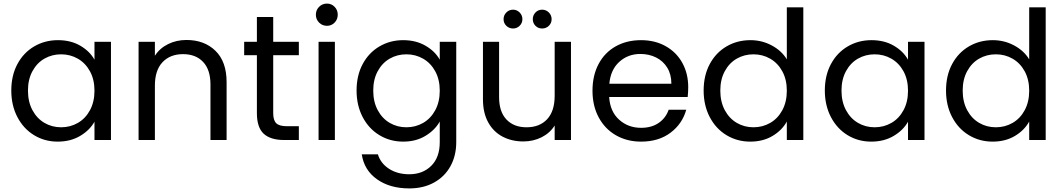

<svg xmlns="http://www.w3.org/2000/svg" viewBox="-20 -781 5930 1071"><path d="M43 -276Q43 -360 77 -423.5Q111 -487 170.5 -522Q230 -557 303 -557Q375 -557 428 -526Q481 -495 507 -448V-548H599V0H507V-102Q480 -54 426.5 -22.5Q373 9 302 9Q229 9 170 -27Q111 -63 77 -128Q43 -193 43 -276ZM507 -275Q507 -337 482 -383Q457 -429 414.5 -453.5Q372 -478 321 -478Q270 -478 228 -454Q186 -430 161 -384Q136 -338 136 -276Q136 -213 161 -166.5Q186 -120 228 -95.5Q270 -71 321 -71Q372 -71 414.5 -95.5Q457 -120 482 -166.5Q507 -213 507 -275Z M1020 -558Q1120 -558 1182 -497.5Q1244 -437 1244 -323V0H1154V-310Q1154 -392 1113 -435.5Q1072 -479 1001 -479Q929 -479 886.5 -434Q844 -389 844 -303V0H753V-548H844V-470Q871 -512 917.5 -535Q964 -558 1020 -558Z M1504 -473V-150Q1504 -110 1521 -93.5Q1538 -77 1580 -77H1647V0H1565Q1489 0 1451 -35Q1413 -70 1413 -150V-473H1342V-548H1413V-686H1504V-548H1647V-473Z M1804 -637Q1778 -637 1760 -655Q1742 -673 1742 -699Q1742 -725 1760 -743Q1778 -761 1804 -761Q1829 -761 1846.5 -743Q1864 -725 1864 -699Q1864 -673 1846.5 -655Q1829 -637 1804 -637ZM1848 -548V0H1757V-548Z M2229 -557Q2300 -557 2353.5 -526Q2407 -495 2433 -448V-548H2525V12Q2525 87 2493 145.5Q2461 204 2401.5 237Q2342 270 2263 270Q2155 270 2083 219Q2011 168 1998 80H2088Q2103 130 2150 160.5Q2197 191 2263 191Q2338 191 2385.5 144Q2433 97 2433 12V-103Q2406 -55 2353 -23Q2300 9 2229 9Q2156 9 2096.5 -27Q2037 -63 2003 -128Q1969 -193 1969 -276Q1969 -360 2003 -423.5Q2037 -487 2096.5 -522Q2156 -557 2229 -557ZM2433 -275Q2433 -337 2408 -383Q2383 -429 2340.5 -453.5Q2298 -478 2247 -478Q2196 -478 2154 -454Q2112 -430 2087 -384Q2062 -338 2062 -276Q2062 -213 2087 -166.5Q2112 -120 2154 -95.5Q2196 -71 2247 -71Q2298 -71 2340.5 -95.5Q2383 -120 2408 -166.5Q2433 -213 2433 -275Z M3165 -548V0H3074V-81Q3048 -39 3001.5 -15.5Q2955 8 2899 8Q2835 8 2784 -18.5Q2733 -45 2703.5 -98Q2674 -151 2674 -227V-548H2764V-239Q2764 -158 2805 -114.5Q2846 -71 2917 -71Q2990 -71 3032 -116Q3074 -161 3074 -247V-548ZM2842 -622Q2820 -622 2804.5 -637Q2789 -652 2789 -674Q2789 -696 2804.5 -711.5Q2820 -727 2842 -727Q2863 -727 2878.5 -711.5Q2894 -696 2894 -674Q2894 -652 2878.5 -637Q2863 -622 2842 -622ZM3004 -622Q2982 -622 2967 -637Q2952 -652 2952 -674Q2952 -696 2967 -711.5Q2982 -727 3004 -727Q3026 -727 3041.5 -711.5Q3057 -696 3057 -674Q3057 -652 3041.5 -637Q3026 -622 3004 -622Z M3819 -295Q3819 -269 3816 -240H3378Q3383 -159 3433.5 -113.5Q3484 -68 3556 -68Q3615 -68 3654.5 -95.5Q3694 -123 3710 -169H3808Q3786 -90 3720 -40.5Q3654 9 3556 9Q3478 9 3416.5 -26Q3355 -61 3320 -125.5Q3285 -190 3285 -275Q3285 -360 3319 -424Q3353 -488 3414.5 -522.5Q3476 -557 3556 -557Q3634 -557 3694 -523Q3754 -489 3786.5 -429.5Q3819 -370 3819 -295ZM3725 -314Q3725 -366 3702 -403.5Q3679 -441 3639.5 -460.5Q3600 -480 3552 -480Q3483 -480 3434.5 -436Q3386 -392 3379 -314Z M3905 -276Q3905 -360 3939 -423.5Q3973 -487 4032.5 -522Q4092 -557 4166 -557Q4230 -557 4285 -527.5Q4340 -498 4369 -450V-740H4461V0H4369V-103Q4342 -54 4289 -22.5Q4236 9 4165 9Q4092 9 4032.5 -27Q3973 -63 3939 -128Q3905 -193 3905 -276ZM4369 -275Q4369 -337 4344 -383Q4319 -429 4276.5 -453.5Q4234 -478 4183 -478Q4132 -478 4090 -454Q4048 -430 4023 -384Q3998 -338 3998 -276Q3998 -213 4023 -166.5Q4048 -120 4090 -95.5Q4132 -71 4183 -71Q4234 -71 4276.5 -95.5Q4319 -120 4344 -166.5Q4369 -213 4369 -275Z M4581 -276Q4581 -360 4615 -423.5Q4649 -487 4708.5 -522Q4768 -557 4841 -557Q4913 -557 4966 -526Q5019 -495 5045 -448V-548H5137V0H5045V-102Q5018 -54 4964.5 -22.5Q4911 9 4840 9Q4767 9 4708 -27Q4649 -63 4615 -128Q4581 -193 4581 -276ZM5045 -275Q5045 -337 5020 -383Q4995 -429 4952.5 -453.5Q4910 -478 4859 -478Q4808 -478 4766 -454Q4724 -430 4699 -384Q4674 -338 4674 -276Q4674 -213 4699 -166.5Q4724 -120 4766 -95.5Q4808 -71 4859 -71Q4910 -71 4952.5 -95.5Q4995 -120 5020 -166.5Q5045 -213 5045 -275Z M5257 -276Q5257 -360 5291 -423.5Q5325 -487 5384.5 -522Q5444 -557 5518 -557Q5582 -557 5637 -527.5Q5692 -498 5721 -450V-740H5813V0H5721V-103Q5694 -54 5641 -22.5Q5588 9 5517 9Q5444 9 5384.5 -27Q5325 -63 5291 -128Q5257 -193 5257 -276ZM5721 -275Q5721 -337 5696 -383Q5671 -429 5628.5 -453.5Q5586 -478 5535 -478Q5484 -478 5442 -454Q5400 -430 5375 -384Q5350 -338 5350 -276Q5350 -213 5375 -166.5Q5400 -120 5442 -95.5Q5484 -71 5535 -71Q5586 -71 5628.5 -95.5Q5671 -120 5696 -166.5Q5721 -213 5721 -275Z"/></svg>

Font: DVN-Poppins
Style: Regular
Weight: 400
Designer: Ninad Kale (Devanagari), Jonny Pinhorn (Latin)
Foundry: Indian Type Foundry
Version: 4.004